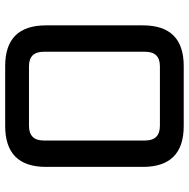

<svg xmlns="http://www.w3.org/2000/svg" viewBox="-14 -716 730 742"><g transform="rotate(90 351.0 -345.0)"><path d="M78 -158V-532Q78 -690 235 -690H467Q625 -690 625 -532V-158Q625 0 467 0H235Q78 0 78 -158ZM180 -149Q180 -92 236 -92H466Q523 -92 523 -149V-541Q523 -598 466 -598H236Q180 -598 180 -541Z"/></g></svg>

Font: Oxanium Medium
Style: Regular
Weight: 500
Designer: Severin Meyer
Version: Version 1.001